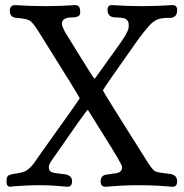

<svg xmlns="http://www.w3.org/2000/svg" viewBox="-20 -709 704 735"><path d="M156.2 -685.5Q186.5 -685.5 211.4 -686.5Q236.3 -687.5 250.5 -688.5Q264.6 -689.5 267.6 -689.5Q277.3 -689.5 282.2 -683.6Q287.1 -677.7 287.1 -660.2Q287.1 -649.4 276.4 -645.5Q265.6 -641.6 252 -642.1Q238.3 -642.6 227.5 -636.7Q216.8 -630.9 216.8 -617.2Q216.8 -610.4 228.5 -586.9Q337.9 -409.2 340.8 -408.2Q342.8 -408.2 344.7 -410.2Q359.4 -430.7 375.5 -453.1Q391.6 -475.6 401.4 -489.3Q411.1 -502.9 421.9 -517.6Q432.6 -532.2 438.5 -541Q444.3 -549.8 450.7 -559.1Q457 -568.4 460 -573.7Q462.9 -579.1 465.8 -585Q468.8 -590.8 470.2 -594.7Q471.7 -598.6 472.2 -602.5Q472.7 -606.4 472.7 -611.3Q472.7 -618.2 471.7 -623Q470.7 -627.9 466.8 -631.3Q462.9 -634.8 460.9 -636.7Q459 -638.7 452.1 -639.6Q445.3 -640.6 442.4 -641.1Q439.5 -641.6 430.2 -642.1Q420.9 -642.6 418 -642.6Q391.6 -644.5 391.6 -671.9Q391.6 -689.5 408.2 -689.5Q411.1 -689.5 425.8 -688.5Q440.4 -687.5 466.8 -686.5Q493.2 -685.5 523.4 -685.5Q554.7 -685.5 580.6 -686.5Q606.4 -687.5 621.6 -688.5Q636.7 -689.5 639.6 -689.5Q658.2 -689.5 658.2 -670.9Q658.2 -653.3 649.4 -646.5Q640.6 -639.6 628.9 -640.6Q617.2 -641.6 598.6 -638.7Q580.1 -635.7 566.4 -625Q554.7 -616.2 533.2 -589.4Q511.7 -562.5 503.9 -550.8Q374 -367.2 374 -363.3Q374 -358.4 545.9 -86.9Q564.5 -57.6 575.2 -52.7Q585.9 -47.9 631.8 -43Q658.2 -39.1 658.2 -14.6Q658.2 5.9 640.6 5.9Q639.6 5.9 632.8 5.4Q626 4.9 613.8 3.9Q601.6 2.9 586.4 2Q571.3 1 551.3 0.5Q531.2 0 511.7 0Q492.2 0 472.7 0.5Q453.1 1 438 2Q422.9 2.9 411.1 3.9Q399.4 4.9 392.1 5.4Q384.8 5.9 383.8 5.9Q365.2 5.9 365.2 -14.6Q365.2 -35.2 383.8 -40Q389.6 -41 424.8 -45.9Q447.3 -49.8 447.3 -68.4V-70.3Q447.3 -80.1 377 -191.4Q341.8 -247.1 318.4 -285.2Q318.4 -288.1 315.4 -288.1Q311.5 -288.1 177.7 -94.7Q167 -80.1 167 -69.3Q167 -54.7 177.2 -50.3Q187.5 -45.9 218.8 -43Q224.6 -42 228.5 -42Q255.9 -37.1 255.9 -15.6Q255.9 5.9 238.3 5.9Q237.3 5.9 231.4 5.4Q225.6 4.9 214.8 3.9Q204.1 2.9 191.4 2Q178.7 1 162.1 0.5Q145.5 0 128.9 0Q102.5 0 76.7 1.5Q50.8 2.9 35.2 3.9L19.5 5.9Q4.9 5.9 4.9 -12.7Q4.9 -17.6 5.4 -21Q5.9 -24.4 5.9 -26.9Q5.9 -29.3 7.8 -31.7Q9.8 -34.2 10.3 -35.6Q10.7 -37.1 14.2 -38.1Q17.6 -39.1 19 -40Q20.5 -41 25.4 -42Q30.3 -43 32.7 -43.5Q35.2 -43.9 42.5 -44.9Q49.8 -45.9 53.7 -46.9Q60.5 -47.9 66.4 -49.8Q72.3 -51.8 76.7 -53.7Q81.1 -55.7 86.4 -60.1Q91.8 -64.5 94.7 -66.9Q97.7 -69.3 104 -77.1Q110.4 -85 113.3 -88.9Q116.2 -92.8 124.5 -105Q132.8 -117.2 137.7 -124Q285.2 -330.1 285.2 -333Q285.2 -336.9 126 -590.8Q104.5 -625 91.8 -631.3Q79.1 -637.7 43 -640.6Q17.6 -642.6 17.6 -667Q17.6 -689.5 38.1 -689.5Q41 -689.5 55.7 -688.5Q70.3 -687.5 96.7 -686.5Q123 -685.5 153.3 -685.5Z"/></svg>

Font: Goudy Bookletter 1911
Style: Regular
Weight: 400
Version: Version 2010.07.03